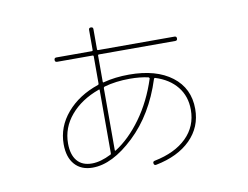

<svg xmlns="http://www.w3.org/2000/svg" viewBox="-75 -737 1149 890"><g transform="rotate(-10 500.0 -292.0)"><path d="M540 -366.2Q473.6 -366.2 418.9 -350.6Q414.1 -348.6 414.1 -343.8V-52.7Q414.1 -47.9 418 -49.8Q484.4 -91.8 541 -169.9Q597.7 -248 630.9 -350.6Q631.8 -354.5 627 -357.4Q587.9 -366.2 540 -366.2ZM206.1 -120.1Q206.1 -67.4 230 -38.6Q253.9 -9.8 299.8 -9.8Q340.8 -9.8 390.6 -35.2Q393.6 -36.1 393.6 -42V-337.9Q393.6 -343.8 388.7 -340.8Q304.7 -310.5 255.4 -252.4Q206.1 -194.3 206.1 -120.1ZM185.5 -120.1Q185.5 -202.1 241.2 -267.1Q296.9 -332 389.6 -363.3Q393.6 -364.3 393.6 -369.1V-497.1Q393.6 -502 388.7 -502H221.7Q211.9 -502 211.9 -512.2Q211.9 -522.5 221.7 -522.5H388.7Q393.6 -522.5 393.6 -527.3V-622.1Q393.6 -631.8 403.8 -631.8Q414.1 -631.8 414.1 -622.1V-527.3Q414.1 -522.5 418.9 -522.5H778.3Q788.1 -522.5 788.1 -512.2Q788.1 -502 778.3 -502H418.9Q414.1 -502 414.1 -497.1V-375Q414.1 -369.1 418.9 -371.1Q473.6 -385.7 540 -385.7Q667 -385.7 740.7 -329.6Q814.5 -273.4 814.5 -175.8Q814.5 -90.8 755.4 -31.7Q696.3 27.3 591.8 47.9Q582 49.8 580.1 40Q578.1 30.3 587.9 28.3Q685.5 8.8 739.7 -44.4Q793.9 -97.7 793.9 -175.8Q793.9 -239.3 757.8 -284.2Q721.7 -329.1 656.2 -349.6Q652.3 -350.6 650.4 -345.7Q599.6 -186.5 496.1 -88.4Q392.6 9.8 299.8 9.8Q246.1 9.8 215.8 -24.4Q185.5 -58.6 185.5 -120.1Z"/></g></svg>

Font: Rounded-X Mgen+ 1mn thin
Style: Regular
Weight: 100
Designer: [Source Han Sans]
Ryoko NISHIZUKA  (kana & ideographs); Paul D. Hunt (Latin, Greek & Cyrillic); Wenlong ZHANG  (bopomofo
Version: Version 1.059.20150602